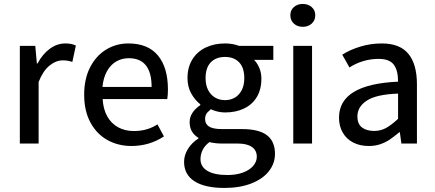

<svg xmlns="http://www.w3.org/2000/svg" viewBox="-20 -717 2173 959"><path d="M156.2 -487.8 164.1 -399.9H167.5Q192.4 -446.8 228.8 -473.4Q265.1 -500 305.7 -500Q322.3 -500 334.5 -497.6Q346.7 -495.1 358.9 -489.7L341.3 -407.7Q327.6 -412.1 317.4 -413.8Q307.1 -415.5 293.5 -415.5Q259.8 -415.5 227.3 -389.4Q194.8 -363.3 172.9 -307.6V0H79.1V-487.8Z M818.8 -270Q818.8 -242.7 815.4 -222.2H492.7Q495.6 -171.4 515.9 -135.5Q536.1 -99.6 570.3 -81.1Q604.5 -62.5 648.9 -62.5Q682.1 -62.5 710.9 -70.6Q739.7 -78.6 766.6 -95.7L798.8 -35.6Q725.6 12.2 636.7 12.2Q569.8 12.2 516.1 -17.8Q462.4 -47.9 431.4 -105.7Q400.4 -163.6 400.4 -243.7Q400.4 -323.2 430.2 -381.1Q460 -439 510.3 -469.5Q560.5 -500 621.1 -500Q719.2 -500 769 -439.7Q818.8 -379.4 818.8 -270ZM623 -426.3Q588.9 -426.3 560.5 -409.9Q532.2 -393.6 514.2 -361.1Q496.1 -328.6 491.7 -282.7H737.3Q737.3 -426.3 623 -426.3Z M970.7 -28.8Q927.2 -55.2 927.2 -106.9Q927.2 -155.3 980.5 -191.9V-195.8Q952.6 -218.3 934.6 -251.2Q916.5 -284.2 916.5 -326.7Q916.5 -381.8 941.2 -420.9Q965.8 -460 1008.3 -480Q1050.8 -500 1104 -500Q1142.6 -500 1174.3 -487.8H1345.2V-418H1249Q1265.1 -401.9 1275.4 -377.4Q1285.6 -353 1285.6 -324.2Q1285.6 -270 1262.5 -231.9Q1239.3 -193.8 1198.2 -174.6Q1157.2 -155.3 1104 -155.3Q1067.9 -155.3 1033.2 -171.4Q1021.5 -161.1 1016.4 -155.8Q1011.2 -150.4 1007.8 -142.1Q1004.4 -133.8 1004.4 -122.1Q1004.4 -98.1 1023.7 -85.2Q1043 -72.3 1088.4 -72.3H1188.5Q1273.4 -72.3 1313.5 -41.5Q1353.5 -10.7 1353.5 51.8Q1353.5 98.6 1323.5 137.5Q1293.5 176.3 1236.1 199Q1178.7 221.7 1101.1 221.7Q1002.9 221.7 951.2 188.2Q899.4 154.8 899.4 91.3Q899.4 58.6 918.5 27.3Q937.5 -3.9 970.7 -24.9ZM1104 -432.6Q1059.1 -432.6 1033 -405.8Q1006.8 -378.9 1006.8 -326.7Q1006.8 -291.5 1019.8 -266.8Q1032.7 -242.2 1054.7 -229.5Q1076.7 -216.8 1104 -216.8Q1130.9 -216.8 1152.6 -229.2Q1174.3 -241.7 1187.3 -266.4Q1200.2 -291 1200.2 -326.7Q1200.2 -378.9 1174.3 -405.8Q1148.4 -432.6 1104 -432.6ZM1262.7 65.9Q1262.7 34.2 1238.3 17.1Q1213.9 0 1168.5 0H1090.3Q1053.7 0 1026.4 -7.3Q1003.4 9.3 992.4 31.5Q981.4 53.7 981.4 78.1Q981.4 115.7 1016.1 136.5Q1050.8 157.2 1115.7 157.2Q1160.2 157.2 1193.6 144.8Q1227.1 132.3 1244.9 111.3Q1262.7 90.3 1262.7 65.9Z M1492.2 -697.3Q1519 -697.3 1536.9 -681.6Q1554.7 -666 1554.7 -640.6Q1554.7 -615.2 1536.9 -599.1Q1519 -583 1492.2 -583Q1465.3 -583 1447.8 -599.1Q1430.2 -615.2 1430.2 -640.6Q1430.2 -666 1447.8 -681.6Q1465.3 -697.3 1492.2 -697.3ZM1538.6 -487.8V0H1444.8V-487.8Z M1871.1 -422.9Q1831.5 -422.9 1793.9 -411.6Q1756.3 -400.4 1725.6 -379.9L1689.5 -443.8Q1728.5 -468.8 1780 -484.4Q1831.5 -500 1887.2 -500Q1977.1 -500 2019.8 -448.2Q2062.5 -396.5 2062.5 -295.4V0H1984.9L1977.1 -56.6H1974.6Q1945.8 -32.7 1925.3 -19Q1904.8 -5.4 1879.2 3.4Q1853.5 12.2 1821.8 12.2Q1777.8 12.2 1744.1 -5.1Q1710.4 -22.5 1691.9 -54.7Q1673.3 -86.9 1673.3 -129.4Q1673.3 -295.9 1968.3 -309.1Q1968.3 -366.2 1946.5 -394.5Q1924.8 -422.9 1871.1 -422.9ZM1968.3 -123.5V-249.5Q1859.4 -245.6 1812.3 -214.6Q1765.1 -183.6 1765.1 -135.3Q1765.1 -98.6 1787.6 -80.8Q1810.1 -63 1849.1 -63Q1880.9 -63 1907.5 -77.4Q1934.1 -91.8 1968.3 -123.5Z"/></svg>

Font: Varta SemiBold
Style: Regular
Weight: 600
Designer: Joana Correia, Viktoriya Grabowska, Eben Sorkin
Foundry: Sorkin Type
Version: Version 1.003; ttfautohint (v1.3) -l 8 -r 24 -G 200 -x 12 -H